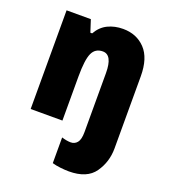

<svg xmlns="http://www.w3.org/2000/svg" viewBox="-145 -667 891 1011"><g transform="rotate(20 300.5 -161.5)"><path d="M543 44V-360Q543 -462 495 -512.5Q447 -563 371 -563Q324 -563 286 -544.5Q248 -526 225 -485H215L193 -553H57V0H235V-247Q235 -341 252 -378Q269 -415 311 -415Q365 -415 365 -313V17Q365 59 351 76Q337 93 315 93Q293 93 264 84V228Q284 234 310.5 237Q337 240 358 240Q459 240 501 180Q543 120 543 44Z"/></g></svg>

Font: Noto Sans UI SemiCondensed Black
Style: Regular
Weight: 900
Width: 4
Designer: Monotype Design Team
Foundry: Monotype Imaging Inc.
Version: 1.001